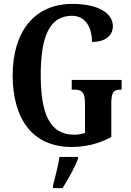

<svg xmlns="http://www.w3.org/2000/svg" viewBox="-20 -744 673 985"><path d="M348 10C422 10 487 -7 551 -41V-211C551 -270 562 -284 596 -284H604V-334H348V-284H361C400 -284 416 -270 416 -215V-62C398 -56 378 -53 360 -53C235 -53 189 -161 189 -358C189 -559 235 -663 349 -663C418 -663 452 -604 452 -529C524 -529 559 -564 559 -610C559 -674 487 -724 352 -724C150 -724 45 -574 45 -358C45 -137 144 10 348 10ZM252 208V221H301C328 178 365 113 380 71V61H285C279 107 262 166 252 208Z"/></svg>

Font: Noto Serif Khmer ExtraCondensed
Style: Bold
Weight: 700
Width: 2
Designer: Danh Hong and the Monotype Design Team
Foundry: Monotype Imaging Inc.
Version: Version 2.004